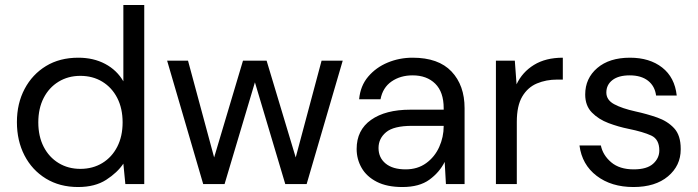

<svg xmlns="http://www.w3.org/2000/svg" viewBox="-20 -740 2808 772"><path d="M294 12Q220 12 164.5 -22Q109 -56 78.5 -115Q48 -174 48 -249Q48 -324 79 -382.5Q110 -441 165 -474.5Q220 -508 295 -508Q356 -508 403 -483Q450 -458 476 -413V-720H560V0H484L476 -82Q452 -46 407 -17Q362 12 294 12ZM303 -61Q353 -61 391.5 -84.5Q430 -108 451.5 -150Q473 -192 473 -248Q473 -304 451.5 -346Q430 -388 391.5 -411.5Q353 -435 303 -435Q254 -435 215.5 -411.5Q177 -388 155.5 -346Q134 -304 134 -248Q134 -192 155.5 -150Q177 -108 215.5 -84.5Q254 -61 303 -61Z M797 0 652 -496H736L841 -107L957 -496H1052L1169 -107L1273 -496H1358L1213 0H1127L1005 -409L883 0Z M1598 12Q1536 12 1495 -9Q1454 -30 1434 -65Q1414 -100 1414 -141Q1414 -217 1472 -258Q1530 -299 1630 -299H1764V-305Q1764 -370 1730 -403.5Q1696 -437 1639 -437Q1590 -437 1554.5 -412.5Q1519 -388 1510 -341H1424Q1429 -395 1460.5 -432Q1492 -469 1539 -488.5Q1586 -508 1639 -508Q1743 -508 1795.5 -452.5Q1848 -397 1848 -305V0H1773L1768 -89Q1747 -47 1706.5 -17.5Q1666 12 1598 12ZM1611 -59Q1659 -59 1693.5 -84Q1728 -109 1746 -149Q1764 -189 1764 -233V-234H1637Q1563 -234 1532.5 -208.5Q1502 -183 1502 -145Q1502 -106 1530.5 -82.5Q1559 -59 1611 -59Z M1974 0V-496H2050L2057 -401Q2080 -450 2127 -479Q2174 -508 2243 -508V-420H2220Q2176 -420 2139 -404.5Q2102 -389 2080 -352Q2058 -315 2058 -250V0Z M2527 12Q2438 12 2379 -33Q2320 -78 2310 -155H2396Q2404 -116 2437.5 -87.5Q2471 -59 2528 -59Q2581 -59 2606 -81.5Q2631 -104 2631 -135Q2631 -180 2598.5 -195Q2566 -210 2507 -222Q2467 -230 2427 -245Q2387 -260 2360 -287.5Q2333 -315 2333 -360Q2333 -425 2381.5 -466.5Q2430 -508 2513 -508Q2592 -508 2642.5 -468.5Q2693 -429 2701 -356H2618Q2613 -394 2585.5 -415.5Q2558 -437 2512 -437Q2467 -437 2442.5 -418Q2418 -399 2418 -368Q2418 -338 2449.5 -321Q2481 -304 2535 -292Q2581 -282 2622.5 -267.5Q2664 -253 2690.5 -224.5Q2717 -196 2717 -142Q2717 -141 2717 -139Q2717 -74 2666 -31Q2615 12 2527 12Z"/></svg>

Font: Firefly Display
Style: Regular
Weight: 400
Designer: Colophon Foundry, Jonny Pinhorn
Foundry: Colophon Foundry
Version: Version 1.200; ttfautohint (v1.8.3)